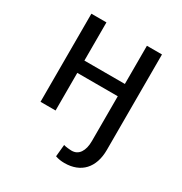

<svg xmlns="http://www.w3.org/2000/svg" viewBox="-173 -656 945 997"><g transform="rotate(30 300.0 -157.0)"><path d="M177.7 -528.3V-299.3H420.4V-528.3H510.7V43.5Q510.7 84 500 115.5Q489.3 147 469.2 168.7Q449.2 190.4 419.9 201.9Q390.6 213.4 353.5 213.4Q338.9 213.4 325.9 211.4Q313 209.5 298.8 204.6L305.7 132.8Q309.6 134.3 316.4 135.5Q323.2 136.7 330.3 137.5Q337.4 138.2 343.8 138.7Q350.1 139.2 353.5 139.2Q385.7 139.2 403.1 113.3Q420.4 87.4 420.4 43.5V-225.6H177.7V0H87.4V-528.3Z"/></g></svg>

Font: Roboto Mono
Style: Regular
Weight: 400
Designer: Google
Version: Version 2.000985; 2015; ttfautohint (v1.3)